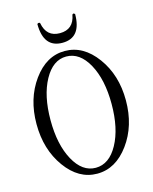

<svg xmlns="http://www.w3.org/2000/svg" viewBox="-128 -944 833 1042"><g transform="rotate(-15 289.0 -423.5)"><path d="M183 -856Q185 -857 187 -858.5Q189 -860 190 -860Q199 -860 199 -856Q214 -776 289 -776Q366 -776 380 -856Q384 -860 387 -860Q389 -860 391 -858Q393 -856 395 -856Q395 -722 289 -722Q183 -722 183 -856ZM38 -332Q38 -474 111 -575Q184 -676 288 -676Q392 -676 466 -575Q540 -474 540 -332Q540 -189 466 -88Q392 13 288 13Q184 13 111 -88Q38 -189 38 -332ZM288 -20Q364 -20 412 -107.5Q460 -195 460 -333Q460 -470 412 -557.5Q364 -645 288 -645Q213 -645 165 -557.5Q117 -470 117 -333Q117 -195 165 -107.5Q213 -20 288 -20Z"/></g></svg>

Font: Junicode Cond Light
Style: Regular
Weight: 300
Width: 3
Designer: Peter S. Baker
Version: Version 2.201